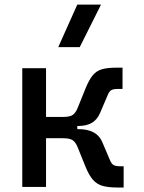

<svg xmlns="http://www.w3.org/2000/svg" viewBox="-20 -815 626 837"><path d="M261.7 -265.6 254.4 -305.2Q285.6 -305.2 298.1 -314.7Q310.5 -324.2 318.8 -345.2L352.5 -428.7Q367.7 -466.3 383.8 -486.1Q399.9 -505.9 423.8 -512.9Q447.8 -520 485.8 -520H514.2V-427.2H493.2Q475.1 -427.2 465.8 -422.4Q456.5 -417.5 449.7 -400.9L415.5 -320.8Q403.3 -293 380.1 -279.3Q356.9 -265.6 317.4 -265.6ZM77.1 0V-517.6H180.7V0ZM173.3 -212.4V-305.2H316.9V-212.4ZM490.7 2.4Q452.6 2.4 427.5 -4.6Q402.3 -11.7 385 -31.5Q367.7 -51.3 352.5 -88.9L318.8 -172.4Q310.5 -193.4 298.1 -202.9Q285.6 -212.4 254.4 -212.4L261.7 -252H322.3Q401.4 -252 425.3 -196.8L459.5 -116.7Q466.3 -100.1 475.6 -95.2Q484.9 -90.3 502.9 -90.3H519V2.4ZM233.9 -609.4 316.9 -794.9H420.4L327.6 -609.4Z"/></svg>

Font: Cascadia Mono
Style: Regular
Weight: 400
Monospace: yes
Designer: Aaron Bell
Foundry: Saja Typeworks
Version: Version 2102.003